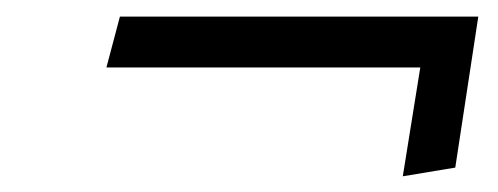

<svg xmlns="http://www.w3.org/2000/svg" viewBox="-20 -413 612 236"><path d="M127.4 -392.6H567.9L539.6 -207L475.1 -196.3L496.6 -330.1H110.8Z"/></svg>

Font: Neuton
Style: Italic
Weight: 400
Italic angle: -9°
Designer: Brian M Zick
Version: Version 1.32